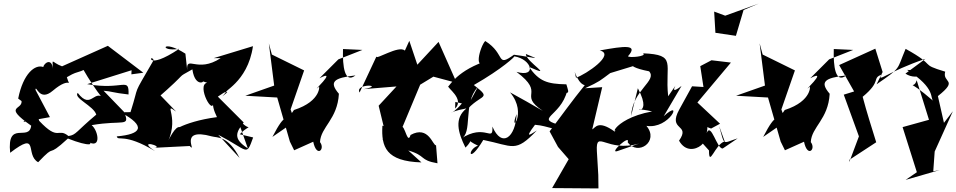

<svg xmlns="http://www.w3.org/2000/svg" viewBox="-20 -834 5365 1077"><path d="M717 -417 784 -426 585 -577 328 -462C264 -485 274 -520 278 -431C277 -518 226 -481 223 -458C177 -475 110 -422 82 -281L101 -267C106 -215 -6 -242 155 -129C143 -36 18 -164 37 23C204 -105 118 34 194 76C304 -40 230 64 361 -57C481 -9 526 -19 449 -55C554 25 535 -99 494 -132C672 -163 712 -118 676 -206L561 -325C606 -322 611 -314 701 -304C704 -406 672 -326 469 -362L718 -440ZM384 -417C425 -439 500 -435 427 -491C424 -466 574 -239 574 -272C508 -352 495 -209 416 -313C390 -284 506 -240 520 -191C406 -96 408 -77 364 -71C303 -121 311 -38 200 -156C170 -257 147 -179 111 -150L260 -177L179 -330C182 -364 199 -259 276 -325C382 -415 375 -329 355 -401Z M1020 -533C888 -618 870 -541 985 -560C793 -432 821 -539 842 -497C715 -277 767 -377 712 -205L657 -204C803 -125 774 -81 635 -69C642 -39 675 -92 850 14C740 -59 905 -10 846 -5L1044 -15C1090 32 973 -123 1168 -69C1199 -60 1258 -75 1324 52L1204 -78C1376 11 1360 47 1400 -63L1325 -81C1406 -162 1379 -69 1304 -190L1370 -2C1285 -56 1304 -92 1347 -147L1202 -292C1312 -368 1172 -246 1255 -316C1216 -318 1369 -366 1399 -575L1179 -508H1218C1086 -421 1024 -528 1030 -441ZM1142 -370C1079 -357 1182 -167 1177 -271C1170 -246 1178 -216 1197 -177C997 -151 912 -78 1000 -114C975 -141 946 -92 905 -8C1002 -168 886 -268 968 -208L860 -320C860 -304 851 -322 856 -277C1056 -451 954 -385 1059 -445C1076 -326 1154 -388 1101 -383Z M1634 -153 1610 -220 1686 -439 1505 -528 1488 -591 1518 -354 1356 -297 1535 -287 1606 -40 1630 9 1737 -39C1756 53 1806 3 1775 -37C1779 -122 1873 -164 1881 -308C1824 -375 1851 -397 1974 -411C1913 -363 1901 -461 1904 -559L2013 -554L1878 -501L1772 -395C1885 -455 1712 -299 1769 -347C1771 -362 1788 -268 1629 -217C1577 -137 1588 -221 1508 -66Z M2270 10C2373 40 2330 64 2434 82L2426 -19C2408 -15 2385 -133 2283 -77C2262 -3 2242 -207 2220 -79L2337 -359L2411 -404L2542 -369L2440 -599L2321 -471L2276 -605L2251 -550C2218 -583 2084 -494 2092 -518L1997 -315C1968 -369 2146 -357 2020 -334L2204 -349L2104 -241L2144 -76C2078 -7 2220 -105 2125 -129C2118 -10 2145 71 2344 77Z M2534 -262 2571 -254C2508 -175 2467 -203 2597 -226C2527 -171 2548 -92 2591 -6C2680 -92 2528 -78 2661 -17C2600 5 2606 93 2691 -49C2860 -15 2869 26 2991 -102C2969 -90 2911 -42 2981 -134C3063 -128 3089 -93 3136 -129C2965 -171 3125 -174 3162 -326L3062 -306C3180 -318 3176 -295 3157 -361C3048 -363 3004 -378 2947 -459C3100 -391 2929 -488 2930 -531C3018 -494 2991 -510 2863 -527C2760 -453 2819 -530 2702 -604C2675 -579 2624 -411 2727 -498C2541 -442 2499 -346 2495 -351C2484 -343 2588 -280 2533 -225ZM2841 -316C2944 -194 2830 -76 2878 -194C2872 -64 2795 -1 2742 -124C2747 -30 2703 -147 2564 -55C2635 -83 2574 -255 2660 -345L2571 -181C2661 -318 2756 -266 2638 -357C2800 -450 2870 -518 2865 -518C2963 -502 2994 -397 2877 -431C3046 -304 2881 -309 3025 -212C2965 -247 2904 -282 2841 -316Z M3445 13C3389 33 3518 -86 3501 -36C3557 43 3680 -40 3606 -128C3736 -107 3817 -287 3703 -182L3803 -352C3702 -273 3829 -437 3728 -294C3708 -478 3780 -527 3587 -535C3613 -517 3502 -508 3503 -519C3563 -587 3483 -576 3344 -551C3435 -530 3266 -416 3211 -398C3192 -486 3211 -368 3260 -356C3190 -270 3128 -183 3063 -97L3110 -10L3170 59L3077 221L3337 223L3336 147L3328 13C3322 -111 3383 24 3566 -29ZM3428 -96C3334 -163 3320 -117 3302 -108L3358 -345L3262 -339C3348 -379 3343 -380 3403 -424L3567 -474C3548 -499 3452 -467 3621 -434C3669 -381 3527 -329 3520 -183L3558 -339C3658 -150 3470 -248 3638 -209C3397 -165 3394 -28 3476 -150Z M3957 10C3957 109 3990 -24 4045 -41L4014 -127C4046 -11 4031 -31 4118 -58L4034 -1C4001 2 3969 -150 3944 -88C3966 -186 3887 -137 3969 -113L4019 -140L3892 -259L4080 -483L3971 -496L3908 -463L3926 -346L3862 -350L3791 -221C3722 -97 3857 -142 3789 -45C3859 81 4019 -90 3878 -78ZM3986 -769 3993 -650 4108 -633 4151 -778 4236 -814 4048 -746Z M4387 -153 4363 -220 4439 -439 4258 -528 4241 -591 4271 -354 4109 -297 4288 -287 4359 -40 4383 9 4490 -39C4509 53 4559 3 4528 -37C4532 -122 4626 -164 4634 -308C4577 -375 4604 -397 4727 -411C4666 -363 4654 -461 4657 -559L4766 -554L4631 -501L4525 -395C4638 -455 4465 -299 4522 -347C4524 -362 4541 -268 4382 -217C4330 -137 4341 -221 4261 -66Z M5059 -421C5126 -375 5226 -437 5068 -442C5232 -337 5195 -284 5215 -268C5050 -411 5105 -320 5122 -384L5191 -162L5043 -121L5123 132L5060 175L5251 120L5215 127L5223 16L5325 -210L5275 -145L5241 -295C5361 -390 5264 -367 5282 -432C5130 -478 5243 -459 5060 -560C5008 -438 5039 -459 4897 -361L4931 -430L4890 -561L4687 -469L4771 -321L4713 -303L4798 -69L4744 75L4745 62L4895 -36C4869 -120 4842 -204 4819 -291C4928 -381 4868 -394 4926 -416C4896 -365 4958 -432 5171 -504Z"/></svg>

Font: Asimov Silicon
Style: Regular
Weight: 400
Designer: Google
Version: Version 2.000980; 2014